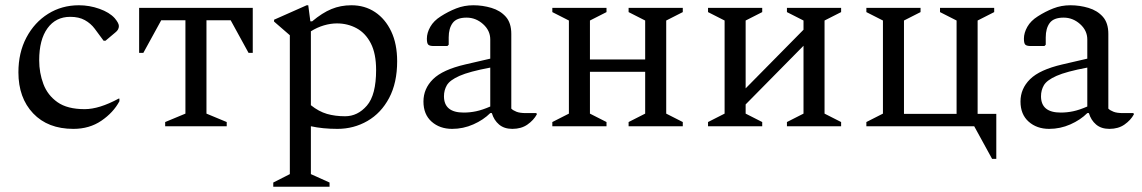

<svg xmlns="http://www.w3.org/2000/svg" viewBox="-20 -480 4342 730"><path d="M259 10Q162 10 106 -49Q50 -108 50 -205Q50 -280 80.5 -337.5Q111 -395 163 -427.5Q215 -460 280 -460Q320 -460 358 -446.5Q396 -433 416 -411Q432 -392 432 -381Q432 -367 419 -357L381 -325H374L340 -371Q325 -391 302.5 -403.5Q280 -416 247 -416Q192 -416 160.5 -372.5Q129 -329 129 -251Q129 -203 145 -160.5Q161 -118 198.5 -91.5Q236 -65 302 -65Q357 -65 431 -105H434V-95Q411 -52 365.5 -21Q320 10 259 10Z M509 -279V-450H941V-279H925L857 -403H765V-48L842 -16V0H608V-16L685 -48V-403H593L525 -279Z M1019 230V214L1082 182V-346L1022 -398V-405L1146 -460H1152L1160 -399H1167Q1205 -431 1240 -445.5Q1275 -460 1316 -460Q1367 -460 1406 -434Q1445 -408 1467.5 -360.5Q1490 -313 1490 -247Q1490 -165 1459.5 -107.5Q1429 -50 1377 -20Q1325 10 1263 10Q1207 10 1162 0V182L1233 214V230ZM1261 -391Q1237 -391 1211.5 -383.5Q1186 -376 1162 -361V-80Q1192 -56 1223 -47Q1254 -38 1292 -38Q1340 -38 1375 -78.5Q1410 -119 1410 -214Q1410 -276 1390 -315Q1370 -354 1336 -372.5Q1302 -391 1261 -391Z M1699 10Q1652 10 1621 -17.5Q1590 -45 1590 -94Q1590 -143 1626.5 -179Q1663 -215 1749 -235L1844 -257V-330Q1844 -364 1816.5 -388.5Q1789 -413 1754 -413Q1716 -413 1701 -392.5Q1686 -372 1686 -338V-310L1681 -305H1629Q1614 -305 1608.5 -310Q1603 -315 1603 -333Q1603 -355 1616 -378Q1629 -401 1656 -418Q1684 -436 1714.5 -448Q1745 -460 1780 -460Q1815 -460 1848.5 -450Q1882 -440 1903 -416.5Q1924 -393 1924 -351V-67Q1931 -60 1944 -55Q1957 -50 1980 -50H2018L2021 -48V-45Q2009 -23 1985.5 -6.5Q1962 10 1928 10Q1897 10 1877.5 -6.5Q1858 -23 1850 -50H1844Q1818 -24 1779.5 -7Q1741 10 1699 10ZM1668 -114Q1668 -52 1743 -52Q1767 -52 1790.5 -57Q1814 -62 1844 -75V-223Q1764 -208 1727 -191.5Q1690 -175 1679 -156Q1668 -137 1668 -114Z M2143 -402 2080 -434V-450H2286V-434L2223 -402V-254H2433V-402L2370 -434V-450H2576V-434L2513 -402V-48L2576 -16V0H2370V-16L2433 -48V-207H2223V-48L2286 -16V0H2080V-16L2143 -48Z M2735 -402 2672 -434V-450H2878V-434L2815 -402V-144L3035 -367V-402L2972 -434V-450H3178V-434L3115 -402V-48L3178 -16V0H2972V-16L3035 -48V-306L2815 -83V-48L2878 -16V0H2672V-16L2735 -48Z M3337 -48V-402L3274 -434V-450H3480V-434L3417 -402V-47H3617V-402L3554 -434V-450H3760V-434L3697 -402V-47H3768V124H3752L3684 0H3274V-16Z M3969 10Q3922 10 3891 -17.5Q3860 -45 3860 -94Q3860 -143 3896.5 -179Q3933 -215 4019 -235L4114 -257V-330Q4114 -364 4086.5 -388.5Q4059 -413 4024 -413Q3986 -413 3971 -392.5Q3956 -372 3956 -338V-310L3951 -305H3899Q3884 -305 3878.5 -310Q3873 -315 3873 -333Q3873 -355 3886 -378Q3899 -401 3926 -418Q3954 -436 3984.5 -448Q4015 -460 4050 -460Q4085 -460 4118.5 -450Q4152 -440 4173 -416.5Q4194 -393 4194 -351V-67Q4201 -60 4214 -55Q4227 -50 4250 -50H4288L4291 -48V-45Q4279 -23 4255.5 -6.5Q4232 10 4198 10Q4167 10 4147.5 -6.5Q4128 -23 4120 -50H4114Q4088 -24 4049.5 -7Q4011 10 3969 10ZM3938 -114Q3938 -52 4013 -52Q4037 -52 4060.5 -57Q4084 -62 4114 -75V-223Q4034 -208 3997 -191.5Q3960 -175 3949 -156Q3938 -137 3938 -114Z"/></svg>

Font: Spectral
Style: Regular
Weight: 400
Designer: Jean-Baptiste Levee
Foundry: Production Type
Version: Version 2.001